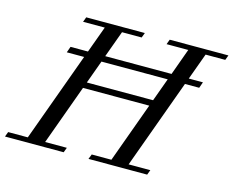

<svg xmlns="http://www.w3.org/2000/svg" viewBox="-133 -799 1137 935"><g transform="rotate(15 435.5 -331.5)"><path d="M-39.1 0 -29.8 -24.9H69.3L232.9 -474.1H145.5L156.2 -504.4H244.1L293 -638.2H183.6L192.9 -663.1H488.3L479 -638.2H379.9L331.1 -504.4H665.5L713.9 -638.2H604.5L613.8 -663.1H909.7L900.4 -638.2H801.3L752.4 -504.4H823.7L813 -474.1H741.2L577.6 -24.9H687L677.7 0H381.8L391.6 -24.9H490.7L600.6 -327.1H266.6L156.7 -24.9H266.1L256.8 0ZM277.8 -357.4H611.8L654.3 -474.1H320.3Z"/></g></svg>

Font: Elstob 14pt
Style: Italic
Weight: 400
Italic angle: -20°
Designer: Peter S. Baker
Version: Version 1.015